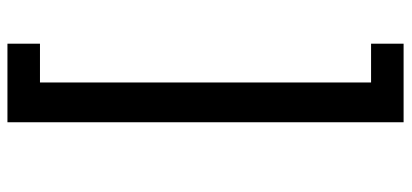

<svg xmlns="http://www.w3.org/2000/svg" viewBox="-300 -546 1051 490"><g transform="rotate(90 225.0 -300.5)"><path d="M91 122.5H190V-722.5H91V-805.5H291.5V205.5H91Z"/></g></svg>

Font: League Mono Condensed Medium
Style: Regular
Weight: 500
Width: 1
Designer: Tyler Finck
Foundry: The League of Moveable Type / Tyler Finck
Version: Version 2.210